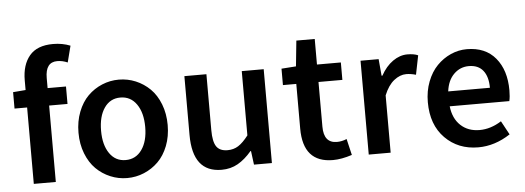

<svg xmlns="http://www.w3.org/2000/svg" viewBox="-48 -853 2739 1001"><g transform="rotate(-5 1321.0 -353.0)"><path d="M92.8 0V-399.9H26.9V-485.8L92.8 -491.2V-542Q92.8 -623 132.6 -670.4Q172.4 -717.8 255.9 -717.8Q304.7 -717.8 346.2 -701.2L324.2 -615.2Q297.4 -627 270 -627Q208 -627 208 -543.9V-491.2H304.2V-399.9H208V0Z M581.1 12.2Q535.2 12.2 493.2 -5.4Q451.2 -22.9 418.9 -54.9Q386.7 -86.9 367.4 -136.2Q348.1 -185.5 348.1 -245.1Q348.1 -304.7 367.4 -354.2Q386.7 -403.8 418.9 -435.8Q451.2 -467.8 493.2 -485.4Q535.2 -502.9 581.1 -502.9Q627.4 -502.9 669.4 -485.4Q711.4 -467.8 743.9 -435.8Q776.4 -403.8 795.7 -354.2Q814.9 -304.7 814.9 -245.1Q814.9 -185.5 795.7 -136.2Q776.4 -86.9 743.9 -54.9Q711.4 -22.9 669.4 -5.4Q627.4 12.2 581.1 12.2ZM581.1 -82Q634.8 -82 666 -126.5Q697.3 -170.9 697.3 -245.1Q697.3 -319.8 666 -364.5Q634.8 -409.2 581.1 -409.2Q527.8 -409.2 497.1 -364.7Q466.3 -320.3 466.3 -245.1Q466.3 -170.9 497.1 -126.5Q527.8 -82 581.1 -82Z M1075.2 12.2Q923.8 12.2 923.8 -183.1V-491.2H1039.1V-198.2Q1039.1 -138.2 1056.6 -112.5Q1074.2 -86.9 1114.7 -86.9Q1146.5 -86.9 1171.1 -102.5Q1195.8 -118.2 1224.1 -154.8V-491.2H1338.9V0H1245.1L1235.8 -71.8H1232.9Q1198.2 -30.8 1160.4 -9.3Q1122.6 12.2 1075.2 12.2Z M1657.7 12.2Q1501.5 12.2 1501.5 -166V-399.9H1431.6V-485.8L1507.8 -491.2L1521.5 -625H1617.7V-491.2H1742.7V-399.9H1617.7V-166Q1617.7 -80.1 1686.5 -80.1Q1711.9 -80.1 1737.8 -90.8L1757.8 -5.9Q1702.6 12.2 1657.7 12.2Z M1845.7 0V-491.2H1940.4L1948.2 -403.8H1952.6Q1978.5 -451.2 2015.4 -477.1Q2052.2 -502.9 2091.3 -502.9Q2126 -502.9 2147.5 -493.2L2127.4 -393.1Q2100.1 -400.9 2076.7 -400.9Q2043.9 -400.9 2012.7 -376.2Q1981.4 -351.6 1960.4 -299.8V0Z M2418.5 12.2Q2313.5 12.2 2244.9 -57.1Q2176.3 -126.5 2176.3 -245.1Q2176.3 -303.2 2195.3 -352.5Q2214.4 -401.9 2246.1 -434.3Q2277.8 -466.8 2318.4 -484.9Q2358.9 -502.9 2402.3 -502.9Q2499.5 -502.9 2552.5 -439.2Q2605.5 -375.5 2605.5 -270Q2605.5 -236.3 2600.1 -213.9H2288.1Q2295.4 -149.4 2334.2 -113.3Q2373 -77.1 2433.1 -77.1Q2491.2 -77.1 2547.4 -112.8L2586.4 -41Q2505.4 12.2 2418.5 12.2ZM2287.1 -292H2505.4Q2505.4 -350.1 2480 -382.1Q2454.6 -414.1 2405.3 -414.1Q2359.9 -414.1 2327.1 -381.8Q2294.4 -349.6 2287.1 -292Z"/></g></svg>

Font: Toshiba Sans Medium
Style: Regular
Weight: 500
Designer: Paul D. Hunt
Foundry: Toshiba Corporation
Version: Version 2.020;PS 2.0;hotconv 1.0.86;makeotf.lib2.5.63406